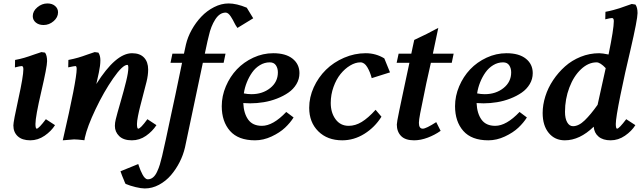

<svg xmlns="http://www.w3.org/2000/svg" viewBox="-20 -792 3629 1087"><path d="M214.4 -497.1 234.9 -494.1Q246.6 -478.5 246.6 -445.8Q246.6 -414.1 213.6 -272.9Q180.7 -131.8 180.7 -90.3Q180.7 -63.5 188 -63.5Q199.2 -63.5 239.7 -117.2L291.5 -83.5Q270.5 -49.8 232.7 -23.7Q194.8 2.4 151.4 2.4Q105.5 2.4 80.6 -20.5Q55.7 -43.5 55.7 -82Q55.7 -103.5 84 -231.9Q112.3 -360.4 112.3 -399.9Q112.3 -418 103 -418Q94.2 -418 64.5 -410.2L65.4 -452.6Q92.8 -457.5 118.4 -465.1Q144 -472.7 171.4 -482.7Q198.7 -492.7 214.4 -497.1ZM248.5 -772.5Q275.4 -772.5 292 -758.1Q308.6 -743.7 308.6 -722.2Q308.6 -693.8 283.4 -672.1Q258.3 -650.4 226.6 -650.4Q199.7 -650.4 182.6 -664.6Q165.5 -678.7 165.5 -700.7Q165.5 -729 191.4 -750.7Q217.3 -772.5 248.5 -772.5Z M727.5 -490.7Q772 -490.7 795.4 -466.1Q818.8 -441.4 818.8 -398.4Q818.8 -366.2 809.6 -329.1Q804.2 -308.1 792.7 -263.7Q781.2 -219.2 774.2 -192.1Q767.1 -165 761.2 -135Q755.4 -105 755.4 -90.3Q755.4 -63.5 762.7 -63.5Q775.4 -63.5 814.5 -117.2L865.7 -83.5Q842.8 -48.3 806.4 -22.9Q770 2.4 726.6 2.4Q679.2 2.4 654.8 -21.5Q630.4 -45.4 630.4 -79.1Q630.4 -97.2 635.3 -116.2Q642.6 -146.5 662.4 -214.4Q682.1 -282.2 694.3 -332.3Q706.5 -382.3 706.5 -407.7Q706.5 -424.8 701.2 -424.8Q673.8 -424.8 620.6 -348.1Q567.4 -271.5 520.8 -173.3Q474.1 -75.2 460.4 -12.7Q458.5 -2.9 458 2Q416.5 -2.9 399.4 -2.9L335.4 2.4Q414.1 -338.9 414.1 -401.4Q414.1 -418 407.2 -418Q400.9 -418 366.2 -410.6L367.2 -452.6Q397.9 -458.5 422.9 -465.8Q447.8 -473.1 473.6 -482.7Q499.5 -492.2 516.1 -497.1L537.1 -494.1Q548.3 -477.1 548.3 -450.7Q548.3 -421.4 539.6 -380.9Q537.1 -368.2 525.4 -316.4Q635.3 -490.7 727.5 -490.7Z M1246.1 -436.5H1128.4Q1109.4 -347.2 1027.3 42.5Q1017.6 85 997.1 125.5Q976.6 166 947.8 199.7Q918.9 233.4 880.1 254.2Q841.3 274.9 799.8 274.9Q779.3 274.9 747.8 267.3Q716.3 259.8 690.9 249Q689.9 247.1 688.2 243.7Q686.5 240.2 685.3 237.3Q684.1 234.4 683.1 231.9L683.6 232.4Q670.9 203.6 662.1 177.7L762.7 136.7Q763.2 137.7 767.1 149.7Q771 161.6 775.6 172.4Q780.3 183.1 786.6 195.6Q793 208 800.8 215.6Q808.6 223.1 816.9 223.1Q833 223.1 846.2 212.4Q859.4 201.7 869.1 180.7Q878.9 159.7 885 139.6Q891.1 119.6 897.9 90.8Q914.6 20 948.7 -142.6Q965.3 -216.3 1010.7 -436.5H945.3L956.1 -488.3H1021.5Q1022 -490.7 1026.1 -509.8Q1030.3 -528.8 1032.7 -540Q1042.5 -582 1065.4 -623.3Q1088.4 -664.6 1119.9 -697.8Q1151.4 -731 1192.1 -751.7Q1232.9 -772.5 1274.4 -772.5Q1318.8 -772.5 1377 -748.5L1413.6 -688.5L1324.2 -633.8Q1312 -651.4 1308.1 -660.2Q1302.2 -671.9 1298.1 -679.4Q1293.9 -687 1286.9 -698Q1279.8 -709 1272.5 -714.8Q1265.1 -720.7 1257.8 -720.7Q1223.6 -720.7 1198.7 -681.9Q1173.8 -643.1 1162.1 -588.9Q1158.2 -577.1 1139.6 -488.3H1256.8Z M1600.6 -158.2 1642.1 -127Q1623.5 -97.2 1593.8 -69.1Q1564 -41 1517.6 -19.3Q1471.2 2.4 1423.8 2.4Q1329.1 2.4 1282.2 -50.8Q1235.4 -104 1235.4 -190.9Q1235.4 -248.5 1258.8 -303.5Q1282.2 -358.4 1321 -399.4Q1359.9 -440.4 1414.1 -465.6Q1468.3 -490.7 1526.9 -490.7Q1597.7 -490.7 1636.5 -459.7Q1675.3 -428.7 1675.3 -377.9Q1675.3 -344.2 1658.2 -315.7Q1641.1 -287.1 1612.8 -267.6Q1584.5 -248 1548.1 -233.9Q1511.7 -219.7 1473.1 -213.4Q1434.6 -207 1397 -207Q1377 -207 1357.4 -208.5Q1359.9 -149.9 1385.3 -114.7Q1410.6 -79.6 1462.9 -79.6Q1525.9 -79.6 1600.6 -158.2ZM1507.3 -439Q1477.5 -439 1451.7 -423.3Q1425.8 -407.7 1407.7 -382.1Q1389.6 -356.4 1377.4 -325.9Q1365.2 -295.4 1360.4 -263.2Q1382.3 -258.8 1403.8 -258.8Q1466.3 -258.8 1509.8 -293.5Q1553.2 -328.1 1553.2 -382.3Q1553.2 -405.8 1542 -422.4Q1530.8 -439 1507.3 -439Z M2155.8 -461.4 2188 -382.3 2084.5 -349.6Q2075.2 -385.3 2059.1 -412.1Q2043 -439 2020.5 -439Q1992.2 -439 1962.4 -421.1Q1932.6 -403.3 1908.2 -373.3Q1883.8 -343.3 1868.2 -299.8Q1852.5 -256.3 1852.5 -209Q1852.5 -153.8 1879.9 -116.7Q1907.2 -79.6 1954.1 -79.6Q1991.7 -79.6 2027.8 -101.6Q2064 -123.5 2106.4 -170.4L2139.6 -131.3Q2102.1 -71.3 2043 -34.4Q1983.9 2.4 1917.5 2.4Q1833.5 2.4 1782 -48.6Q1730.5 -99.6 1730.5 -181.6Q1730.5 -241.2 1756.3 -297.9Q1782.2 -354.5 1825.4 -397Q1868.7 -439.5 1928 -465.1Q1987.3 -490.7 2050.3 -490.7Q2107.9 -490.7 2155.8 -461.4Z M2548.3 -488.3 2537.6 -436.5H2419.4Q2397.9 -347.7 2358.9 -150.4Q2351.6 -111.8 2351.6 -96.7Q2351.6 -63.5 2373.5 -63.5Q2392.1 -63.5 2449.7 -100.6L2474.6 -51.3Q2441.4 -27.8 2401.4 -12.7Q2361.3 2.4 2324.2 2.4Q2274.4 2.4 2250.5 -22.2Q2226.6 -46.9 2226.6 -86.9Q2226.6 -92.8 2229.7 -111.1Q2232.9 -129.4 2240.5 -166Q2248 -202.6 2255.1 -235.6Q2262.2 -268.6 2275.4 -331.1Q2288.6 -393.6 2297.9 -436.5H2225.6L2236.8 -488.3H2308.6Q2311 -501.5 2316.9 -527.8Q2322.8 -554.2 2325.2 -565.9Q2397.5 -599.1 2461.4 -634.3L2430.7 -488.3Z M2921.4 -158.2 2962.9 -127Q2944.3 -97.2 2914.6 -69.1Q2884.8 -41 2838.4 -19.3Q2792 2.4 2744.6 2.4Q2649.9 2.4 2603 -50.8Q2556.2 -104 2556.2 -190.9Q2556.2 -248.5 2579.6 -303.5Q2603 -358.4 2641.8 -399.4Q2680.7 -440.4 2734.9 -465.6Q2789.1 -490.7 2847.7 -490.7Q2918.5 -490.7 2957.3 -459.7Q2996.1 -428.7 2996.1 -377.9Q2996.1 -344.2 2979 -315.7Q2961.9 -287.1 2933.6 -267.6Q2905.3 -248 2868.9 -233.9Q2832.5 -219.7 2793.9 -213.4Q2755.4 -207 2717.8 -207Q2697.8 -207 2678.2 -208.5Q2680.7 -149.9 2706.1 -114.7Q2731.4 -79.6 2783.7 -79.6Q2846.7 -79.6 2921.4 -158.2ZM2828.1 -439Q2798.3 -439 2772.5 -423.3Q2746.6 -407.7 2728.5 -382.1Q2710.4 -356.4 2698.2 -325.9Q2686 -295.4 2681.2 -263.2Q2703.1 -258.8 2724.6 -258.8Q2787.1 -258.8 2830.6 -293.5Q2874 -328.1 2874 -382.3Q2874 -405.8 2862.8 -422.4Q2851.6 -439 2828.1 -439Z M3556.6 -769.5 3577.6 -766.1Q3589.4 -750 3589.4 -717.8Q3589.4 -682.6 3549.3 -509.3Q3518.6 -381.8 3492.4 -252.9Q3466.3 -124 3466.3 -90.3Q3466.3 -63.5 3473.6 -63.5Q3484.9 -63.5 3525.4 -117.2L3577.1 -83.5Q3556.2 -49.8 3518.3 -23.7Q3480.5 2.4 3437 2.4Q3393.6 2.4 3368.7 -18.6Q3343.8 -39.6 3341.3 -74.7Q3261.7 2.4 3177.7 2.4Q3121.1 2.4 3086.7 -39.3Q3052.2 -81.1 3052.2 -152.3Q3052.2 -198.2 3067.4 -246.6Q3082.5 -294.9 3111.6 -338.4Q3140.6 -381.8 3179 -416Q3217.3 -450.2 3267.6 -470.5Q3317.9 -490.7 3372.1 -490.7Q3389.6 -490.7 3425.3 -483.4Q3455.1 -627.9 3455.1 -672.4Q3455.1 -689.9 3444.8 -689.9Q3435.5 -689.9 3406.7 -682.6L3407.7 -725.1Q3429.2 -729 3451.4 -734.9Q3473.6 -740.7 3487.5 -745.4Q3501.5 -750 3523.7 -758.1Q3545.9 -766.1 3556.6 -769.5ZM3224.1 -77.6Q3256.3 -77.6 3290.5 -110.8Q3324.7 -144 3363.3 -198.7Q3370.6 -232.9 3387.5 -308.3Q3404.3 -383.8 3409.2 -406.2Q3378.4 -439 3357.4 -439Q3311 -439 3269.5 -400.1Q3228 -361.3 3203.4 -296.4Q3178.7 -231.4 3178.7 -158.7Q3178.7 -121.1 3191.2 -99.4Q3203.6 -77.6 3224.1 -77.6Z"/></svg>

Font: Flanker
Style: Bold Italic
Weight: 700
Italic angle: -12°
Designer: Flanker
Version: Version 2.000